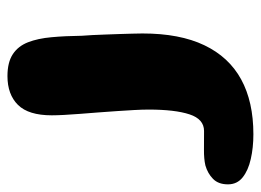

<svg xmlns="http://www.w3.org/2000/svg" viewBox="-210 -340 683 502"><g transform="rotate(-90 131.0 -89.5)"><path d="M30.5 232Q-4.5 232 -34.2 225.2Q-64 218.5 -82.2 204Q-100.5 189.5 -100.5 165.5Q-100.5 140.5 -86.2 126.5Q-72 112.5 -51 106.5Q-33.5 102.5 -10 102.8Q13.5 103 39 103Q70 103 82.5 65Q95 27 95 -41.5Q95 -58.5 93.8 -79.8Q92.5 -101 91 -125Q89.5 -149 87.5 -173.8Q85.5 -198.5 83.8 -221.2Q82 -244 81 -263Q80 -282 80 -295Q80 -356 107.2 -383.5Q134.5 -411 182.5 -411Q218.5 -411 239.8 -397Q261 -383 271 -357.2Q281 -331.5 284.2 -295.8Q287.5 -260 288 -216.5Q289 -205 289.8 -189Q290.5 -173 291.2 -155Q292 -137 292.5 -118.8Q293 -100.5 293.5 -84.8Q294 -69 294 -58Q294 39.5 263.2 103.8Q232.5 168 174 200Q115.5 232 30.5 232Z"/></g></svg>

Font: Gluten Thin SemiBold
Style: Regular
Weight: 600
Version: Version 1.300